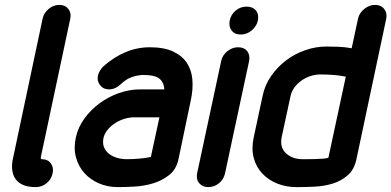

<svg xmlns="http://www.w3.org/2000/svg" viewBox="-20 -754 1598 784"><path d="M150 -104Q175 -104 187.5 -87Q200 -70 195 -47Q190 -22 170.5 -6Q151 10 126 10Q91 10 70.5 -0.5Q50 -11 40.5 -27.5Q31 -44 29.5 -65Q28 -86 33 -107L154 -678Q159 -701 178.5 -717.5Q198 -734 223 -734Q246 -734 259 -717.5Q272 -701 267 -678L147 -114Q145 -104 150 -104Z M651 -389Q650 -416 632 -432Q614 -448 562 -448Q536 -446 515 -438Q494 -430 474 -411Q451 -389 425 -389Q402 -389 388.5 -406.5Q375 -424 380 -446Q382 -455 388 -465Q394 -475 402 -483Q445 -521 492.5 -541Q540 -561 592 -561Q649 -561 686 -544Q723 -527 742.5 -498Q762 -469 765.5 -429.5Q769 -390 759 -344L709 -105Q700 -62 670.5 -39Q641 -16 604 -5Q567 6 528 8Q489 10 461 10Q419 10 383.5 -5.5Q348 -21 324 -48Q300 -75 290 -112.5Q280 -150 290 -194Q299 -235 325 -270.5Q351 -306 387 -332.5Q423 -359 466 -374Q509 -389 551 -389ZM631 -275H527Q509 -275 489 -269Q469 -263 452 -252.5Q435 -242 421.5 -226.5Q408 -211 403 -193Q398 -170 404.5 -153.5Q411 -137 425 -126Q439 -115 458 -109.5Q477 -104 498 -104Q519 -104 546 -106Q573 -108 596 -113Z M963 -613Q938 -613 925.5 -630Q913 -647 918 -670Q923 -695 942.5 -711Q962 -727 987 -727Q1012 -727 1025 -711Q1038 -695 1033 -670Q1028 -647 1008 -630Q988 -613 963 -613ZM883 -504Q888 -529 908.5 -545Q929 -561 952 -561Q977 -561 989.5 -545Q1002 -529 997 -504L899 -47Q894 -22 874.5 -6Q855 10 830 10Q807 10 793.5 -6Q780 -22 785 -47Z M1130 -193Q1122 -152 1148 -128Q1174 -104 1215 -104Q1220 -104 1234.5 -104Q1249 -104 1266 -104.5Q1283 -105 1298.5 -106Q1314 -107 1321 -110L1392 -441Q1368 -446 1341 -448Q1314 -450 1288 -450Q1268 -450 1248 -443.5Q1228 -437 1211 -425Q1194 -413 1182 -396.5Q1170 -380 1166 -360ZM1052 -361Q1061 -406 1087 -443.5Q1113 -481 1149 -508Q1185 -535 1227.5 -549.5Q1270 -564 1313 -564Q1335 -564 1362 -563Q1389 -562 1416 -557L1442 -678Q1447 -701 1467.5 -717.5Q1488 -734 1511 -734Q1536 -734 1549 -717Q1562 -700 1557 -677L1435 -102Q1426 -61 1399.5 -38Q1373 -15 1339 -4.5Q1305 6 1267.5 8Q1230 10 1200 10H1191Q1148 10 1112 -4.5Q1076 -19 1051 -45.5Q1026 -72 1016 -109.5Q1006 -147 1016 -193Z"/></svg>

Font: VDS
Style: Bold Italic
Weight: 700
Designer: artmaker
Foundry: artmaker
Version: Version 1.000 2009 initial release